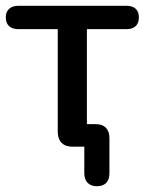

<svg xmlns="http://www.w3.org/2000/svg" viewBox="-22 -508 501 665"><path d="M314 137C341 137 357 122 357 92V-30C357 -61 340 -78 310 -78H279V-407H415C444 -407 459 -421 459 -448C459 -474 444 -488 415 -488H42C14 -488 -2 -473 -2 -448C-2 -421 14 -407 42 -407H178V-52C178 -19 196 0 228 0H270V92C270 122 287 137 314 137Z"/></svg>

Font: Nunito SemiBold
Style: Regular
Weight: 600
Designer: Vernon Adams
Foundry: Vernon Adams
Version: Version 3.602